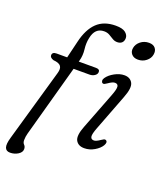

<svg xmlns="http://www.w3.org/2000/svg" viewBox="-163 -816 934 1098"><g transform="rotate(20 303.5 -267.0)"><path d="M60 -426.5Q60 -446.5 86.5 -446.5H150.5L175.5 -550.5Q194 -630 236.2 -671Q278.5 -712 350.5 -712Q392 -712 410 -697.5Q428 -683 428 -664Q428 -646.5 417.8 -636.2Q407.5 -626 389 -626Q373 -626 359.8 -634.2Q346.5 -642.5 332.2 -650.8Q318 -659 299 -659Q243.5 -659 230.5 -592.5Q223.5 -560.5 228 -523.8Q232.5 -487 223 -453L221 -446.5H326Q349 -446.5 349 -430Q349 -416 335.5 -406.8Q322 -397.5 304 -397.5H207.5L87 40Q81 61.5 81 82.5Q81 98.5 90 107.2Q99 116 99 131Q99 150.5 77.5 164Q56 177.5 29.5 177.5Q5 177.5 -1.8 158Q-8.5 138.5 4 96L130 -344Q138.5 -372.5 127.8 -387.2Q117 -402 82.5 -404.5Q60 -412 60 -426.5ZM534.5 -572.5Q509 -572.5 495.5 -588Q482 -603.5 486 -625.5Q490 -650 511.8 -667.5Q533.5 -685 563 -685Q589 -685 601.5 -669.5Q614 -654 609.5 -630Q605.5 -606.5 584.2 -589.5Q563 -572.5 534.5 -572.5ZM449 -124Q433 -83 435.8 -67.5Q438.5 -52 456.5 -52Q469.5 -52 494 -69Q502 -74 508.2 -77.5Q514.5 -81 521 -77.5Q534.5 -69 521.5 -46.5Q509 -25.5 480.2 -8.5Q451.5 8.5 419 8.5Q382 8.5 367.5 -18.2Q353 -45 377.5 -107L463 -328.5Q479.5 -370.5 477.8 -387Q476 -403.5 457.5 -403.5Q443 -403.5 418.5 -386Q410.5 -380.5 403.8 -377Q397 -373.5 391 -377Q385 -380.5 384.2 -389.2Q383.5 -398 390 -407.5Q405.5 -430 435.5 -446.2Q465.5 -462.5 494 -462.5Q529.5 -462.5 544 -435.2Q558.5 -408 533 -343.5Z"/></g></svg>

Font: Fraunces 9pt S100 Light
Style: Italic
Weight: 300
Italic angle: -16°
Version: Version 1.000; ttfautohint (v1.8.3)